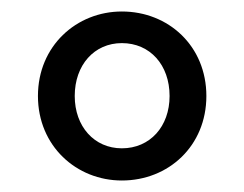

<svg xmlns="http://www.w3.org/2000/svg" viewBox="-20 -788 424 334"><path d="M192 -474C273 -474 339 -534 339 -621C339 -708 273 -768 192 -768C113 -768 46 -708 46 -621C46 -534 113 -474 192 -474ZM192 -530C144 -530 110 -568 110 -621C110 -675 144 -713 192 -713C241 -713 275 -675 275 -621C275 -568 241 -530 192 -530Z"/></svg>

Font: Bithumb Trading Sans Medium
Style: Regular
Weight: 500
Designer: Ham Hyungwon
Foundry: Bithumb
Version: Version 1.200;FEAKit 1.0